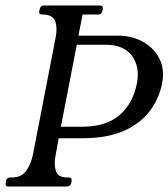

<svg xmlns="http://www.w3.org/2000/svg" viewBox="-34 -680 614 700"><path d="M-2 0Q-16 0 -13 -13L-12 -20Q-10 -33 4 -33H10Q44 -33 61.5 -57.5Q79 -82 86 -116L169 -544Q176 -579 167 -603Q158 -627 121 -627H120Q107 -627 109 -640L111 -647Q113 -660 126 -660H330Q343 -660 341 -647L339 -640Q337 -627 324 -627H267L252 -550H396Q447 -550 487.5 -527.5Q528 -505 547.5 -465.5Q567 -426 557 -376Q546 -320 511.5 -274.5Q477 -229 416.5 -202.5Q356 -176 266 -176H180L169 -116Q162 -82 169.5 -57.5Q177 -33 210 -33H216Q229 -33 227 -20L226 -13Q223 0 210 0ZM188 -218H265Q353 -218 402 -260.5Q451 -303 465 -376Q477 -436 447 -476.5Q417 -517 351 -517H246Z"/></svg>

Font: Young Serif Light
Style: Italic
Weight: 300
Italic angle: -10.979°
Designer: Bastien Sozeau
Foundry: NBR — Bastien Sozeau
Version: Version 5.001